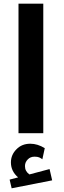

<svg xmlns="http://www.w3.org/2000/svg" viewBox="-20 -720 344 1038"><path d="M80 -700V0H214V-700ZM262 255 248 194 139 223Q115 206 115 178Q115 157 130 142Q144 127 167 127Q183 127 192 131Q201 135 209 141L222 81Q183 57 144 57Q98 57 69 87Q39 117 39 158Q39 206 78 239L32 251L43 298Z"/></svg>

Font: Online Auction - Bold
Style: Bold
Weight: 500
Designer: Mohamed Mostafa, the designer of Online Auction
Foundry: Kief Type Foundry
Version: ""